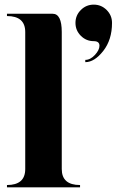

<svg xmlns="http://www.w3.org/2000/svg" viewBox="-20 -801 509 821"><path d="M459 -703.1Q459 -630.9 421.4 -583Q383.8 -535.2 344.7 -535.2V-544.9Q366.2 -544.9 385.7 -565.9Q405.3 -586.9 405.3 -605.5Q405.3 -625 380.9 -625Q348.6 -625 325.7 -647.9Q302.7 -670.9 302.7 -703.1Q302.7 -735.4 325.7 -758.3Q348.6 -781.2 380.9 -781.2Q413.1 -781.2 436 -758.3Q459 -735.4 459 -703.1ZM244.1 -664.1V-78.1Q244.1 -9.8 322.3 -9.8V0H9.8V-9.8Q87.9 -9.8 87.9 -78.1V-664.1Q87.9 -732.4 9.8 -732.4V-742.2H205.1Q244.1 -742.2 244.1 -664.1Z"/></svg>

Font: spinwerad
Style: Bold
Weight: 700
Width: 7
Version: Version 0.3